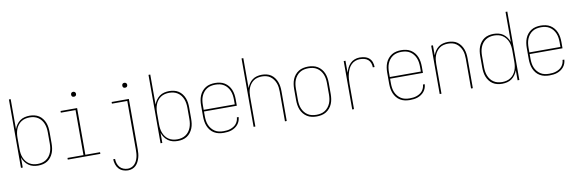

<svg xmlns="http://www.w3.org/2000/svg" viewBox="-61 -1272 6122 2032"><g transform="rotate(-10 3000.0 -256.0)"><path d="M257 8Q230 8 203 1.5Q176 -5 154 -21Q132 -37 116 -59.5Q100 -82 91 -108V0H72V-735H91V-412Q100 -438 116 -460.5Q132 -483 154 -499Q176 -515 203 -521.5Q230 -528 257 -528Q283 -528 309 -522Q335 -516 356.5 -502Q378 -488 394 -467Q410 -446 419.5 -422Q429 -398 432.5 -372Q436 -346 436 -320V-200Q436 -174 432.5 -148Q429 -122 419.5 -98Q410 -74 394 -53Q378 -32 356.5 -18Q335 -4 309 2Q283 8 257 8ZM254 -10Q278 -10 301 -15.5Q324 -21 344 -34Q364 -47 378.5 -66Q393 -85 401.5 -107Q410 -129 413.5 -152.5Q417 -176 417 -200V-320Q417 -344 413.5 -367.5Q410 -391 401.5 -413Q393 -435 378.5 -454Q364 -473 344 -486Q324 -499 301 -504.5Q278 -510 254 -510Q230 -510 207 -504.5Q184 -499 164 -486Q144 -473 129.5 -454Q115 -435 106.5 -413Q98 -391 94.5 -367.5Q91 -344 91 -320V-200Q91 -176 94.5 -152.5Q98 -129 106.5 -107Q115 -85 129.5 -66Q144 -47 164 -34Q184 -21 207 -15.5Q230 -10 254 -10Z M575 0V-18H747V-502H589V-520H767V-18H925V0ZM755 -644Q750 -644 744.5 -645.5Q739 -647 735.5 -650.5Q732 -654 730.5 -659.5Q729 -665 729 -670Q729 -675 730.5 -680.5Q732 -686 735.5 -689.5Q739 -693 744.5 -695Q750 -697 755 -697Q760 -697 765.5 -695Q771 -693 774.5 -689.5Q778 -686 780 -680.5Q782 -675 782 -670Q782 -665 780 -659.5Q778 -654 774.5 -650.5Q771 -647 765.5 -645.5Q760 -644 755 -644Z M1185 223Q1157 223 1130.5 213Q1104 203 1085.5 182.5Q1067 162 1058.5 135Q1050 108 1049 80H1069Q1069 104 1076.5 127.5Q1084 151 1099.5 169Q1115 187 1138 196Q1161 205 1185 205Q1205 205 1224.5 197Q1244 189 1258 174Q1272 159 1281 140.5Q1290 122 1295 102Q1300 82 1301.5 61.5Q1303 41 1303 20V-502H1138V-520H1323V20Q1323 43 1321 66Q1319 89 1312.5 111Q1306 133 1295.5 154Q1285 175 1268.5 191Q1252 207 1230 215Q1208 223 1185 223ZM1305 -644Q1300 -644 1294.5 -645.5Q1289 -647 1285.5 -650.5Q1282 -654 1280.5 -659.5Q1279 -665 1279 -670Q1279 -675 1280.5 -680.5Q1282 -686 1285.5 -689.5Q1289 -693 1294.5 -695Q1300 -697 1305 -697Q1310 -697 1315.5 -695Q1321 -693 1324.5 -689.5Q1328 -686 1330 -680.5Q1332 -675 1332 -670Q1332 -665 1330 -659.5Q1328 -654 1324.5 -650.5Q1321 -647 1315.5 -645.5Q1310 -644 1305 -644Z M1757 8Q1730 8 1703 1.5Q1676 -5 1654 -21Q1632 -37 1616 -59.5Q1600 -82 1591 -108V0H1572V-735H1591V-412Q1600 -438 1616 -460.5Q1632 -483 1654 -499Q1676 -515 1703 -521.5Q1730 -528 1757 -528Q1783 -528 1809 -522Q1835 -516 1856.5 -502Q1878 -488 1894 -467Q1910 -446 1919.5 -422Q1929 -398 1932.5 -372Q1936 -346 1936 -320V-200Q1936 -174 1932.5 -148Q1929 -122 1919.5 -98Q1910 -74 1894 -53Q1878 -32 1856.5 -18Q1835 -4 1809 2Q1783 8 1757 8ZM1754 -10Q1778 -10 1801 -15.5Q1824 -21 1844 -34Q1864 -47 1878.5 -66Q1893 -85 1901.5 -107Q1910 -129 1913.5 -152.5Q1917 -176 1917 -200V-320Q1917 -344 1913.5 -367.5Q1910 -391 1901.5 -413Q1893 -435 1878.5 -454Q1864 -473 1844 -486Q1824 -499 1801 -504.5Q1778 -510 1754 -510Q1730 -510 1707 -504.5Q1684 -499 1664 -486Q1644 -473 1629.5 -454Q1615 -435 1606.5 -413Q1598 -391 1594.5 -367.5Q1591 -344 1591 -320V-200Q1591 -176 1594.5 -152.5Q1598 -129 1606.5 -107Q1615 -85 1629.5 -66Q1644 -47 1664 -34Q1684 -21 1707 -15.5Q1730 -10 1754 -10Z M2251 8Q2224 8 2198 2.5Q2172 -3 2149 -16.5Q2126 -30 2109 -51Q2092 -72 2082 -96.5Q2072 -121 2068 -147.5Q2064 -174 2064 -200V-320Q2064 -346 2068 -372.5Q2072 -399 2082 -423.5Q2092 -448 2109 -468.5Q2126 -489 2148.5 -503Q2171 -517 2197.5 -522.5Q2224 -528 2250 -528Q2276 -528 2302.5 -522.5Q2329 -517 2351.5 -503Q2374 -489 2391 -468.5Q2408 -448 2418 -423.5Q2428 -399 2432 -372.5Q2436 -346 2436 -320V-251H2083V-200Q2083 -176 2086.5 -152Q2090 -128 2099 -106Q2108 -84 2123.5 -65Q2139 -46 2159 -33Q2179 -20 2203 -15Q2227 -10 2251 -10Q2270 -10 2288.5 -12Q2307 -14 2325 -20Q2343 -26 2359.5 -36Q2376 -46 2388 -60.5Q2400 -75 2407 -93Q2414 -111 2415 -130H2434Q2433 -109 2425.5 -88.5Q2418 -68 2404.5 -51.5Q2391 -35 2373 -23Q2355 -11 2335 -4Q2315 3 2293.5 5.5Q2272 8 2251 8ZM2083 -269H2417V-320Q2417 -344 2413.5 -368Q2410 -392 2401 -414Q2392 -436 2377 -455Q2362 -474 2341.5 -487Q2321 -500 2297.5 -505Q2274 -510 2250 -510Q2226 -510 2202.5 -505Q2179 -500 2158.5 -487Q2138 -474 2123 -455Q2108 -436 2099 -414Q2090 -392 2086.5 -368Q2083 -344 2083 -320Z M2572 0V-735H2591V-413Q2600 -438 2615 -460.5Q2630 -483 2652 -499Q2674 -515 2700 -521.5Q2726 -528 2753 -528Q2779 -528 2804.5 -522Q2830 -516 2851 -501.5Q2872 -487 2887.5 -466Q2903 -445 2912 -421Q2921 -397 2924.5 -371.5Q2928 -346 2928 -320V0H2909V-320Q2909 -343 2906 -366.5Q2903 -390 2894.5 -412Q2886 -434 2872 -453Q2858 -472 2839 -485.5Q2820 -499 2796.5 -504.5Q2773 -510 2750 -510Q2727 -510 2703.5 -504.5Q2680 -499 2661 -485.5Q2642 -472 2628 -453Q2614 -434 2605.5 -412Q2597 -390 2594 -366.5Q2591 -343 2591 -320V0Z M3250 8Q3224 8 3197.5 2.5Q3171 -3 3148.5 -17Q3126 -31 3109 -51.5Q3092 -72 3082 -96.5Q3072 -121 3068 -147.5Q3064 -174 3064 -200V-320Q3064 -346 3068 -372.5Q3072 -399 3082 -423.5Q3092 -448 3109 -468.5Q3126 -489 3148.5 -503Q3171 -517 3197.5 -522.5Q3224 -528 3250 -528Q3276 -528 3302.5 -522.5Q3329 -517 3351.5 -503Q3374 -489 3391 -468.5Q3408 -448 3418 -423.5Q3428 -399 3432 -372.5Q3436 -346 3436 -320V-200Q3436 -174 3432 -147.5Q3428 -121 3418 -96.5Q3408 -72 3391 -51.5Q3374 -31 3351.5 -17Q3329 -3 3302.5 2.5Q3276 8 3250 8ZM3250 -10Q3274 -10 3297.5 -15Q3321 -20 3341.5 -33Q3362 -46 3377 -65Q3392 -84 3401 -106Q3410 -128 3413.5 -152Q3417 -176 3417 -200V-320Q3417 -344 3413.5 -368Q3410 -392 3401 -414Q3392 -436 3377 -455Q3362 -474 3341.5 -487Q3321 -500 3297.5 -505Q3274 -510 3250 -510Q3226 -510 3202.5 -505Q3179 -500 3158.5 -487Q3138 -474 3123 -455Q3108 -436 3099 -414Q3090 -392 3086.5 -368Q3083 -344 3083 -320V-200Q3083 -176 3086.5 -152Q3090 -128 3099 -106Q3108 -84 3123 -65Q3138 -46 3158.5 -33Q3179 -20 3202.5 -15Q3226 -10 3250 -10Z M3632 0V-520H3651V-391Q3659 -418 3671 -443Q3683 -468 3703 -488Q3723 -508 3749.5 -518Q3776 -528 3803 -528Q3830 -528 3857 -521.5Q3884 -515 3904.5 -497.5Q3925 -480 3934 -454Q3943 -428 3943 -401H3924Q3924 -424 3916 -446.5Q3908 -469 3890.5 -484Q3873 -499 3850 -504.5Q3827 -510 3803 -510Q3777 -510 3752.5 -500.5Q3728 -491 3709.5 -472Q3691 -453 3680 -429Q3669 -405 3662.5 -379.5Q3656 -354 3653.5 -328Q3651 -302 3651 -276V0Z M4251 8Q4224 8 4198 2.5Q4172 -3 4149 -16.5Q4126 -30 4109 -51Q4092 -72 4082 -96.5Q4072 -121 4068 -147.5Q4064 -174 4064 -200V-320Q4064 -346 4068 -372.5Q4072 -399 4082 -423.5Q4092 -448 4109 -468.5Q4126 -489 4148.5 -503Q4171 -517 4197.5 -522.5Q4224 -528 4250 -528Q4276 -528 4302.5 -522.5Q4329 -517 4351.5 -503Q4374 -489 4391 -468.5Q4408 -448 4418 -423.5Q4428 -399 4432 -372.5Q4436 -346 4436 -320V-251H4083V-200Q4083 -176 4086.5 -152Q4090 -128 4099 -106Q4108 -84 4123.5 -65Q4139 -46 4159 -33Q4179 -20 4203 -15Q4227 -10 4251 -10Q4270 -10 4288.5 -12Q4307 -14 4325 -20Q4343 -26 4359.5 -36Q4376 -46 4388 -60.5Q4400 -75 4407 -93Q4414 -111 4415 -130H4434Q4433 -109 4425.5 -88.5Q4418 -68 4404.5 -51.5Q4391 -35 4373 -23Q4355 -11 4335 -4Q4315 3 4293.5 5.5Q4272 8 4251 8ZM4083 -269H4417V-320Q4417 -344 4413.5 -368Q4410 -392 4401 -414Q4392 -436 4377 -455Q4362 -474 4341.5 -487Q4321 -500 4297.5 -505Q4274 -510 4250 -510Q4226 -510 4202.5 -505Q4179 -500 4158.5 -487Q4138 -474 4123 -455Q4108 -436 4099 -414Q4090 -392 4086.5 -368Q4083 -344 4083 -320Z M4572 0V-520H4591V-413Q4600 -438 4615 -460.5Q4630 -483 4652 -499Q4674 -515 4700 -521.5Q4726 -528 4753 -528Q4779 -528 4804.5 -522Q4830 -516 4851 -501.5Q4872 -487 4887.5 -466Q4903 -445 4912 -421Q4921 -397 4924.5 -371.5Q4928 -346 4928 -320V0H4909V-320Q4909 -343 4906 -366.5Q4903 -390 4894.5 -412Q4886 -434 4872 -453Q4858 -472 4839 -485.5Q4820 -499 4796.5 -504.5Q4773 -510 4750 -510Q4727 -510 4703.5 -504.5Q4680 -499 4661 -485.5Q4642 -472 4628 -453Q4614 -434 4605.5 -412Q4597 -390 4594 -366.5Q4591 -343 4591 -320V0Z M5243 8Q5217 8 5191 2Q5165 -4 5143.5 -18Q5122 -32 5106 -53Q5090 -74 5080.5 -98Q5071 -122 5067.5 -148Q5064 -174 5064 -200V-320Q5064 -346 5067.5 -372Q5071 -398 5080.5 -422Q5090 -446 5106 -467Q5122 -488 5143.5 -502Q5165 -516 5191 -522Q5217 -528 5243 -528Q5270 -528 5297 -521.5Q5324 -515 5346 -499Q5368 -483 5384 -460.5Q5400 -438 5409 -412V-735H5428V0H5409V-108Q5400 -82 5384 -59.5Q5368 -37 5346 -21Q5324 -5 5297 1.5Q5270 8 5243 8ZM5246 -10Q5270 -10 5293 -15.5Q5316 -21 5336 -34Q5356 -47 5370.5 -66Q5385 -85 5393.5 -107Q5402 -129 5405.5 -152.5Q5409 -176 5409 -200V-320Q5409 -344 5405.5 -367.5Q5402 -391 5393.5 -413Q5385 -435 5370.5 -454Q5356 -473 5336 -486Q5316 -499 5293 -504.5Q5270 -510 5246 -510Q5222 -510 5199 -504.5Q5176 -499 5156 -486Q5136 -473 5121.5 -454Q5107 -435 5098.5 -413Q5090 -391 5086.5 -367.5Q5083 -344 5083 -320V-200Q5083 -176 5086.5 -152.5Q5090 -129 5098.5 -107Q5107 -85 5121.5 -66Q5136 -47 5156 -34Q5176 -21 5199 -15.5Q5222 -10 5246 -10Z M5751 8Q5724 8 5698 2.5Q5672 -3 5649 -16.5Q5626 -30 5609 -51Q5592 -72 5582 -96.5Q5572 -121 5568 -147.5Q5564 -174 5564 -200V-320Q5564 -346 5568 -372.5Q5572 -399 5582 -423.5Q5592 -448 5609 -468.5Q5626 -489 5648.5 -503Q5671 -517 5697.5 -522.5Q5724 -528 5750 -528Q5776 -528 5802.5 -522.5Q5829 -517 5851.5 -503Q5874 -489 5891 -468.5Q5908 -448 5918 -423.5Q5928 -399 5932 -372.5Q5936 -346 5936 -320V-251H5583V-200Q5583 -176 5586.5 -152Q5590 -128 5599 -106Q5608 -84 5623.5 -65Q5639 -46 5659 -33Q5679 -20 5703 -15Q5727 -10 5751 -10Q5770 -10 5788.5 -12Q5807 -14 5825 -20Q5843 -26 5859.5 -36Q5876 -46 5888 -60.5Q5900 -75 5907 -93Q5914 -111 5915 -130H5934Q5933 -109 5925.5 -88.5Q5918 -68 5904.5 -51.5Q5891 -35 5873 -23Q5855 -11 5835 -4Q5815 3 5793.5 5.5Q5772 8 5751 8ZM5583 -269H5917V-320Q5917 -344 5913.5 -368Q5910 -392 5901 -414Q5892 -436 5877 -455Q5862 -474 5841.5 -487Q5821 -500 5797.5 -505Q5774 -510 5750 -510Q5726 -510 5702.5 -505Q5679 -500 5658.5 -487Q5638 -474 5623 -455Q5608 -436 5599 -414Q5590 -392 5586.5 -368Q5583 -344 5583 -320Z"/></g></svg>

Font: Iosevka Thin
Style: Regular
Weight: 100
Monospace: yes
Designer: Belleve Invis
Foundry: Belleve Invis
Version: Version 32.5.0; ttfautohint (v1.8.4)